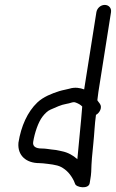

<svg xmlns="http://www.w3.org/2000/svg" viewBox="-20 -718 484 801"><path d="M302.7 -53.8C285.9 -69.2 264 -82.1 237.2 -87.3L213.1 -92.3C212.8 -92.3 212.4 -92.4 212 -92.4L194.3 -94.4C183 -95.7 169.6 -98.5 153.6 -98.5C128.5 -98.5 115.6 -107.7 118.4 -125.8C124.4 -163.5 139.4 -208.2 157.3 -231.4C166.9 -243.9 178.8 -255.7 190.5 -260.6C214 -270.7 234.2 -280.9 257.2 -284.7C273.1 -287.3 280 -291.5 286.2 -291.5C286.8 -291.5 287.6 -291.6 288.6 -291.7C288.6 -291.7 291.8 -291.7 295.8 -290.2C307.5 -285.8 316.2 -280.9 323 -273.6C317.6 -200.9 309 -127.7 302.7 -53.8ZM390.6 -335 443.1 -667C445.9 -684.6 433.5 -697.5 417 -697.5C399.8 -697.5 384.8 -683.7 382.1 -667L331.1 -345C314.6 -351.2 292.9 -355.4 269.1 -347.9C260.5 -345.1 242.3 -342.5 227.6 -337.9C196.8 -328.1 161.1 -314.5 135.6 -290.3C95 -251.6 67.9 -191.9 57 -123C56.9 -122.8 56.9 -122.3 56.9 -122C52.5 -68.5 90 -37.5 143.9 -37.5C149.5 -37.5 154.5 -37.1 159.3 -36.6C185 -33.6 215.9 -31.1 234.1 -21.7C258.4 -9 274.5 9.5 287.9 35.9C290 40 292.6 46.5 293.2 48.8C296.9 64 350 72.9 354.2 46L357.1 28C358.3 20.3 360.2 10 360.5 -0.7C361.5 -40.7 364.7 -76.6 369.3 -118.6C373.9 -161.1 374.5 -197.6 380.4 -238.8C395.2 -246.4 408.2 -269.6 396.5 -285.4L389.4 -294.9C385.5 -300.2 385.8 -298.9 386.5 -303C388.2 -313.7 388.9 -324.3 390.6 -335Z"/></svg>

Font: CiSf OpenHand
Style: BdObl
Weight: 400
Foundry: Cannot Into Space Fonts
Version: Version 0.7892